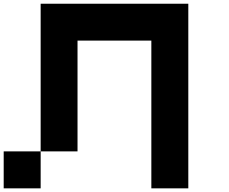

<svg xmlns="http://www.w3.org/2000/svg" viewBox="-20 -820 1240 1040"><path d="M200.2 200.2H0V0H200.2ZM1000 200.2H799.8V-600.1H399.9V0H200.2V-799.8H1000Z"/></svg>

Font: QuinqueFive
Style: Regular
Weight: 400
Monospace: yes
Designer: GGBotNet
Foundry: GGBotNet
Version: 1.1